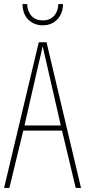

<svg xmlns="http://www.w3.org/2000/svg" viewBox="-20 -921 417 941"><path d="M351 0 284 -281H94L26 0H0L170 -714H208L377 0ZM208 -612Q202 -637 198 -655Q194 -673 189 -695Q185 -673 180.5 -655.5Q176 -638 170 -612L100 -306H278ZM289 -901Q288 -854 260.5 -825.5Q233 -797 189 -797Q149 -797 120.5 -823Q92 -849 90 -901H113Q115 -864 135 -842.5Q155 -821 190 -821Q225 -821 245 -843.5Q265 -866 266 -901Z"/></svg>

Font: Noto Sans ExtraCondensed Thin
Style: Regular
Weight: 100
Width: 2
Designer: Monotype Design Team
Foundry: Monotype Imaging Inc.
Version: Version 2.013; ttfautohint (v1.8.4.7-5d5b)